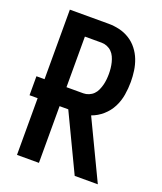

<svg xmlns="http://www.w3.org/2000/svg" viewBox="-136 -824 772 913"><g transform="rotate(20 250.0 -367.5)"><path d="M59 0V-287H18V-383H59V-735H255Q283 -735 310.5 -728.5Q338 -722 362 -707Q386 -692 403.5 -669.5Q421 -647 431 -621Q441 -595 445 -567Q449 -539 449 -511Q449 -478 443.5 -445Q438 -412 423 -382.5Q408 -353 382.5 -330.5Q357 -308 326 -297L468 0H351L214 -287H170V0ZM170 -383H255Q269 -383 282.5 -388.5Q296 -394 306 -404Q316 -414 322 -427.5Q328 -441 331.5 -454.5Q335 -468 336.5 -482.5Q338 -497 338 -511Q338 -525 336.5 -539.5Q335 -554 331.5 -568Q328 -582 322 -595Q316 -608 306 -618Q296 -628 282.5 -633.5Q269 -639 255 -639H170Z"/></g></svg>

Font: Iosevka SS04
Style: Bold
Weight: 700
Monospace: yes
Designer: Belleve Invis
Foundry: Belleve Invis
Version: Version 19.0.0; ttfautohint (v1.8.4)